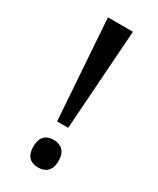

<svg xmlns="http://www.w3.org/2000/svg" viewBox="-186 -773 692 839"><g transform="rotate(30 160.0 -353.5)"><path d="M132 -209H188L223 -714H97ZM160 7C194 7 224 -10 224 -62C224 -115 194 -132 160 -132C125 -132 97 -115 97 -62C97 -10 125 7 160 7Z"/></g></svg>

Font: Noto Serif Hebrew SemiCondensed Medium
Style: Regular
Weight: 500
Width: 4
Designer: Monotype Design Team
Foundry: Monotype Imaging Inc.
Version: Version 2.004